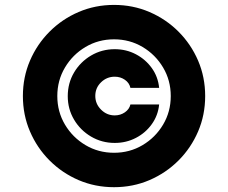

<svg xmlns="http://www.w3.org/2000/svg" viewBox="-20 -759 938 790"><path d="M449.2 11.2Q371.6 11.2 303.7 -17.8Q235.8 -46.9 184.1 -98.6Q132.3 -150.4 103.3 -218.3Q74.2 -286.1 74.2 -363.8Q74.2 -441.4 103.3 -509.3Q132.3 -577.1 184.1 -628.9Q235.8 -680.7 303.7 -709.7Q371.6 -738.8 449.2 -738.8Q526.9 -738.8 594.7 -709.7Q662.6 -680.7 714.4 -628.9Q766.1 -577.1 795.2 -509.3Q824.2 -441.4 824.2 -363.8Q824.2 -286.1 795.2 -218.3Q766.1 -150.4 714.4 -98.6Q662.6 -46.9 594.7 -17.8Q526.9 11.2 449.2 11.2ZM449.2 -130.4Q513.7 -130.4 566.7 -161.9Q619.6 -193.4 651.1 -246.3Q682.6 -299.3 682.6 -363.8Q682.6 -428.2 651.1 -481.2Q619.6 -534.2 566.7 -565.7Q513.7 -597.2 449.2 -597.2Q384.8 -597.2 331.8 -565.7Q278.8 -534.2 247.3 -481.2Q215.8 -428.2 215.8 -363.8Q215.8 -299.3 247.3 -246.3Q278.8 -193.4 331.8 -161.9Q384.8 -130.4 449.2 -130.4ZM258.8 -363.3Q258.8 -417 284.7 -460.7Q310.5 -504.4 354.7 -530.5Q398.9 -556.6 452.1 -556.6Q499.5 -556.6 539.3 -535.6Q579.1 -514.6 604.7 -478.8Q630.4 -442.9 634.8 -397.5H516.6Q512.2 -418 493.9 -430.7Q475.6 -443.4 452.1 -443.4Q419.4 -443.4 395.8 -420.4Q372.1 -397.5 372.1 -364.3Q372.1 -331.5 395.8 -307.9Q419.4 -284.2 452.1 -284.2Q475.6 -284.2 493.9 -296.9Q512.2 -309.6 516.6 -329.1H634.8Q630.4 -284.2 604.7 -248.3Q579.1 -212.4 539.3 -191.7Q499.5 -170.9 452.1 -170.9Q398.9 -170.9 354.7 -197Q310.5 -223.1 284.7 -266.8Q258.8 -310.5 258.8 -363.3Z"/></svg>

Font: Inter Display Black
Style: Regular
Weight: 900
Designer: Rasmus Andersson
Foundry: rsms
Version: Version 4.000;git-a52131595